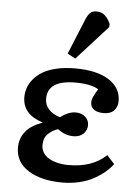

<svg xmlns="http://www.w3.org/2000/svg" viewBox="-56 -841 651 898"><g transform="rotate(5 269.5 -391.5)"><path d="M280.8 -568.8 243.2 -588.9 311 -753.9Q320.3 -776.4 330.8 -786.6Q341.3 -796.9 359.9 -796.9Q384.8 -796.9 400.1 -783Q415.5 -769 426.8 -744.1L425.8 -729ZM271 14.2Q171.4 14.2 110.6 -24.2Q49.8 -62.5 49.8 -130.9Q49.8 -174.3 75.9 -206.5Q102.1 -238.8 153.8 -255.9V-257.8Q59.1 -288.1 59.1 -368.2Q59.1 -391.1 66.4 -412.6Q73.7 -434.1 90.8 -454.3Q107.9 -474.6 133.3 -489.7Q158.7 -504.9 197.5 -513.9Q236.3 -522.9 284.2 -522.9Q386.7 -522.9 443.4 -486.6Q500 -450.2 500 -388.2Q500 -361.3 483.6 -343.8Q467.3 -326.2 434.1 -326.2Q406.2 -326.2 389.6 -337.6Q373 -349.1 373 -371.1Q373 -375.5 373.5 -379.6Q374 -383.8 375.7 -388.7Q377.4 -393.6 378.7 -396.7Q379.9 -399.9 383.3 -406Q386.7 -412.1 387.9 -414.6Q389.2 -417 393.8 -424.8Q398.4 -432.6 399.9 -435.1Q363.8 -457 291 -457Q161.1 -457 161.1 -370.1Q161.1 -340.3 180.7 -319.6Q200.2 -298.8 232.9 -289.1Q271 -317.9 305.2 -317.9Q333 -317.9 350.1 -302.2Q367.2 -286.6 367.2 -263.2Q367.2 -239.3 349.9 -222.7Q332.5 -206.1 304.2 -206.1Q262.7 -206.1 230 -232.9Q202.1 -224.1 182.6 -204.8Q163.1 -185.5 163.1 -153.8Q163.1 -113.3 199.7 -91.6Q236.3 -69.8 293 -69.8Q404.3 -69.8 469.2 -131.8L504.9 -92.8Q494.6 -79.1 481.7 -66.2Q468.8 -53.2 447 -38.1Q425.3 -22.9 400.9 -11.7Q376.5 -0.5 342.3 6.8Q308.1 14.2 271 14.2Z"/></g></svg>

Font: Literata Book Medium
Style: Regular
Weight: 500
Designer: Latin by Veronika Burian and Jose Scaglione. Greek by Irene Vlachou. Cyrillic by Vera Evstafieva
Foundry: TypeTogether
Version: Version 2.003;PS 002.003;hotconv 1.0.88;makeotf.lib2.5.64775